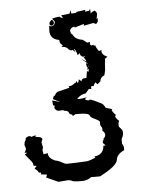

<svg xmlns="http://www.w3.org/2000/svg" viewBox="-49 -489 543 734"><g transform="rotate(-5 222.0 -122.0)"><path d="M237.3 205.6Q204.1 205.6 198.2 201.7Q192.4 197.8 182.6 197.8L146 200.7L100.6 180.2L105 169.4L81.1 166.5L83 161.6L79.6 158.7L74.7 159.7Q71.8 150.9 59.6 142.6L68.4 132.3L56.6 131.3Q56.6 120.1 47.6 110.4Q38.6 100.6 27.3 85.4L36.6 79.6L26.4 78.6Q33.2 69.8 33.2 62.5L28.8 48.8Q29.8 37.6 32.7 34.7Q35.6 31.7 36.1 22.5L46.9 17.1H55.2L55.7 21L74.7 15.6L73.7 22Q81.1 22.9 88.4 24.2Q95.7 25.4 99.6 32.2Q94.7 42 94.7 46.4L98.6 64L95.7 75.7L98.6 90.8L114.7 87.9Q114.7 107.9 141.6 118.7Q153.8 120.6 165.5 127.7Q177.2 134.8 184.6 134.8Q230.5 133.8 242.2 132.8Q256.8 131.8 261.2 131.8Q265.6 131.8 280 126.7Q294.4 121.6 294.4 119.6L291 116.2Q326.7 112.8 329.1 78.6L337.9 77.6L328.1 67.4L329.1 57.6L335.4 56.6L330.1 53.2Q339.8 45.4 339.8 36.6Q339.8 28.3 330.1 20.5L331.1 14.2Q331.1 8.3 327.4 4.6Q323.7 1 323.7 -5.9L324.2 -13.2Q324.2 -18.1 306.4 -26.4Q288.6 -34.7 287.6 -40.5Q285.6 -51.3 245.6 -51.3H233.4L221.7 -44.4L223.6 -53.2L221.2 -47.4L219.7 -50.8Q209.5 -53.7 209 -59.6Q204.6 -67.9 192.4 -67.9L187.5 -70.8L168.9 -69.8Q157.2 -72.8 154.8 -84L157.7 -89.8L150.9 -92.8L149.4 -111.3L179.2 -102.5L152.3 -116.2L157.7 -129.9L160.2 -127Q166.5 -142.1 176.8 -143.6Q201.2 -149.9 218.8 -153.8L216.3 -159.7Q227.5 -159.7 235.1 -165.5Q242.7 -171.4 245.1 -171.4L249.5 -177.7L251 -169.4Q255.9 -169.4 257.8 -183.1L267.6 -174.3Q268.1 -185.5 282.2 -185.5L287.1 -185.1L291.5 -212.4L296.4 -207.5L299.8 -219.7L292.5 -215.8L300.8 -235.8L293.5 -222.7L290 -242.2L296.9 -238.8L295.9 -241.2L272.9 -260.7L293 -247.6Q288.6 -261.2 283.2 -263.2L291 -270L282.7 -267.1Q270.5 -270 269.5 -282.7L261.7 -274.9Q255.4 -299.8 248.5 -299.8L254.9 -287.1L243.2 -297.4L241.2 -295.4Q232.9 -295.4 226.3 -303.5Q219.7 -311.5 202.1 -312.5L208.5 -318.4Q196.3 -323.2 196.3 -339.4Q161.6 -344.7 161.6 -377.4L162.6 -396.5L169.9 -393.6Q184.6 -394.5 185.5 -411.1L175.8 -422.9Q191.4 -427.7 206.5 -427.7Q207 -423.3 217.8 -422.4L211.9 -432.6L244.1 -436L250 -448.7L251 -436L272 -436.5L268.1 -439.9L305.7 -445.3L303.7 -438.5L319.8 -440.4L324.2 -447.8L325.2 -428.7Q327.6 -435.5 341.3 -439Q349.1 -432.1 349.1 -425.8Q349.1 -421.9 345.2 -406.7L349.6 -410.2V-397L342.3 -387.7L331.5 -392.6L294.9 -385.3L295.4 -392.1L259.3 -381.3L258.8 -385.3Q242.2 -382.3 240.7 -370.6L243.7 -356.9L246.1 -360.4Q255.4 -335.9 284.7 -332.5L301.8 -319.8L312.5 -321.3L312 -316.4Q312 -307.6 317.9 -307.6L324.2 -309.6L327.1 -305.2L331.1 -308.1Q335 -294.4 344.2 -283.7L354.5 -287.6L353 -283.7Q353 -268.1 374.5 -259.3L363.8 -252.4V-238.3H362.8L360.8 -208L356.4 -189.9Q339.4 -182.1 339.4 -168.5L327.6 -157.7L319.3 -166L311 -151.4L306.2 -153.3Q301.8 -153.3 301.8 -146L302.2 -141.6L293 -143.1L279.3 -127Q258.8 -124.5 245.1 -108.9Q249 -107.9 253.9 -107.9Q262.2 -107.9 281.7 -111.8L274.9 -106Q275.4 -100.6 288.6 -99.6L293.5 -102.1Q303.2 -100.1 333 -85Q343.3 -81.5 350.6 -65.4L376 -58.1L372.6 -56.2Q372.6 -51.3 378.4 -44.7Q384.3 -38.1 387.2 -34.7L383.8 -30.8Q383.8 -23.4 397.5 -11.2L394 -3.4L394.5 10.7L406.7 24.9L408.2 34.7Q408.2 46.4 400.9 58.6V76.7Q407.2 85.4 407.2 96.2L406.7 102.1Q378.4 114.7 375.5 137.2Q372.6 159.7 306.2 193.8H272Q255.9 205.6 237.3 205.6ZM172.9 -396Q169.4 -397.5 167 -398.2Q164.6 -398.9 164.6 -406.2Q164.6 -410.2 167.5 -412.4Q170.4 -414.6 173.3 -418Q177.2 -418 179.4 -414.1Q181.6 -410.2 181.6 -406.2Q181.6 -399.4 172.9 -396Z"/></g></svg>

Font: Truetypewriter PolyglOTT
Style: Regular
Weight: 400
Designer: Sergey Beatoff a.k.a. Sam_T
Version: Version 3.76